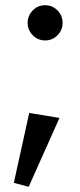

<svg xmlns="http://www.w3.org/2000/svg" viewBox="-20 -541 308 736"><path d="M86 -453Q86 -481 105.5 -501Q125 -521 153 -521Q181 -521 200.5 -501Q220 -481 220 -453Q220 -426 200.5 -406Q181 -386 153 -386Q125 -386 105.5 -406Q86 -426 86 -453ZM33 160 92 -108 208 -89 90 175Z"/></svg>

Font: Rising Sun SemiBold
Style: Regular
Weight: 600
Designer: Matt McInerney, Pablo Impallari, Rodrigo Fuenzalida (Raleway font), Stephen Hutchings (Greek), Cristiano Sobral (main ch
Foundry: The Rising Sun Project Authors
Version: Version 4.327; ttfautohint (v1.8.4.7-5d5b-dirty)